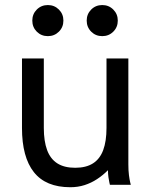

<svg xmlns="http://www.w3.org/2000/svg" viewBox="-20 -743 604 772"><path d="M156.2 -507.8H68.4V-228.5Q68.4 -111.3 116.2 -50.8Q164.1 9.8 262.7 9.8Q293.5 9.8 320.1 1.2Q346.7 -7.3 370.1 -22.7Q393.6 -38.1 414.1 -58.6Q414.1 -43.9 416 -30.5Q418 -17.1 419.9 -8.5Q421.9 0 421.9 0H505.9Q505.9 0 503.4 -10Q501 -20 498.5 -38.6Q496.1 -57.1 496.1 -82V-507.8H408.2V-228.5Q408.2 -175.3 395 -139.6Q381.8 -104 354 -86.2Q326.2 -68.4 282.2 -68.4Q238.3 -68.4 210.4 -86.2Q182.6 -104 169.4 -139.6Q156.2 -175.3 156.2 -228.5ZM328.6 -660.2Q328.6 -633.8 346.7 -615.7Q364.7 -597.7 391.1 -597.7Q417.5 -597.7 435.5 -615.7Q453.6 -633.8 453.6 -660.2Q453.6 -686.5 435.5 -704.6Q417.5 -722.7 391.1 -722.7Q364.7 -722.7 346.7 -704.6Q328.6 -686.5 328.6 -660.2ZM109.9 -660.2Q109.9 -633.8 127.9 -615.7Q146 -597.7 172.4 -597.7Q198.7 -597.7 216.8 -615.7Q234.9 -633.8 234.9 -660.2Q234.9 -686.5 216.8 -704.6Q198.7 -722.7 172.4 -722.7Q146 -722.7 127.9 -704.6Q109.9 -686.5 109.9 -660.2Z"/></svg>

Font: Giphurs SC
Style: Regular
Weight: 400
Version: Version 0.920